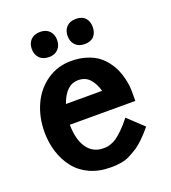

<svg xmlns="http://www.w3.org/2000/svg" viewBox="-139 -854 859 967"><g transform="rotate(-20 291.0 -370.5)"><path d="M35.2 -269Q35.2 -348.6 65.2 -415Q95.2 -481.4 152.6 -521.2Q210 -561 283.2 -561Q327.6 -561 364.5 -549.3Q401.4 -537.6 425.3 -519.5Q449.2 -501.5 467.3 -476.6Q485.4 -451.7 494.9 -428.7Q504.4 -405.8 510.3 -381.1Q516.1 -356.4 517.6 -341.6Q519 -326.7 519 -314.9V-261.2H168Q168 -183.6 199.2 -137.7Q230.5 -91.8 287.1 -91.8Q298.3 -91.8 304.4 -92.3Q310.5 -92.8 327.1 -98.1Q343.8 -103.5 358.4 -113.8Q373 -124 396 -146Q418.9 -168 442.9 -199.2L525.9 -121.1Q500 -89.4 474.9 -65.4Q449.7 -41.5 426.8 -27.6Q403.8 -13.7 386 -5.1Q368.2 3.4 347.9 6.6Q327.6 9.8 317.6 10.5Q307.6 11.2 291.5 11.2Q290.5 11.2 290 11.2Q289.6 11.2 288.6 11.2Q287.6 11.2 287.1 11.2Q226.1 11.2 177.2 -11.2Q128.4 -33.7 97.9 -72.8Q67.4 -111.8 51.3 -161.9Q35.2 -211.9 35.2 -269ZM283.2 -458Q217.8 -458 185.1 -366.2H378.9Q368.7 -405.3 345.7 -431.6Q322.8 -458 283.2 -458ZM118.2 -685.1Q118.2 -714.8 136.2 -733.4Q154.3 -752 187 -752Q218.3 -752 236.1 -733.2Q253.9 -714.4 253.9 -685.1Q253.9 -654.8 236.1 -636Q218.3 -617.2 187 -617.2Q154.3 -617.2 136.2 -636Q118.2 -654.8 118.2 -685.1ZM310.1 -685.1Q310.1 -714.4 327.9 -733.2Q345.7 -752 377.9 -752Q411.1 -752 428 -733.6Q444.8 -715.3 444.8 -685.1Q444.8 -654.3 428 -635.7Q411.1 -617.2 377.9 -617.2Q345.7 -617.2 327.9 -636Q310.1 -654.8 310.1 -685.1Z"/></g></svg>

Font: Junction Bold
Style: Bold
Weight: 700
Designer: Caroline Hadilaksono
Foundry: Caroline Hadilaksono
Version: Version 001.001